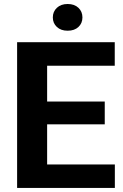

<svg xmlns="http://www.w3.org/2000/svg" viewBox="-20 -917 602 937"><path d="M540.5 -114.3V0H63.5V-710.9H540V-596.2H210V-421.4H491.2V-310.1H210V-114.3ZM237.8 -832Q237.8 -860.4 257.6 -878.9Q277.3 -897.5 310.1 -897.5Q343.3 -897.5 362.8 -878.9Q382.3 -860.4 382.3 -832Q382.3 -803.7 362.8 -785.4Q343.3 -767.1 310.1 -767.1Q277.3 -767.1 257.6 -785.4Q237.8 -803.7 237.8 -832Z"/></svg>

Font: Vazirmatn UI
Style: Bold
Weight: 700
Designer: Saber Rastikerdar
Foundry: Saber Rastikerdar
Version: Version 33.003